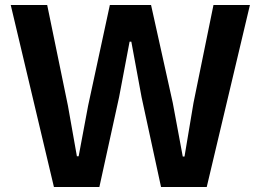

<svg xmlns="http://www.w3.org/2000/svg" viewBox="-20 -749 1044 769"><path d="M196 0 23 -729H169L252 -326L288 -123H295L333 -326L420 -729H585L672 -337L712 -122H719L755 -337L835 -729H981L808 0H625L547 -360L506 -582H499L457 -360L378 0Z"/></svg>

Font: Mona Sans SemiBold
Style: Regular
Weight: 600
Designer: Deni Anggara
Foundry: GitHub
Version: Version 2.000;Glyphs 3.2.3 (3260)